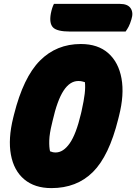

<svg xmlns="http://www.w3.org/2000/svg" viewBox="-20 -946 700 986"><path d="M395 -720Q483 -720 536 -673Q589 -626 604 -543Q619 -460 591 -350L587 -334Q540 -145 457 -62.5Q374 20 244 20Q158 20 104.5 -25Q51 -70 36 -151.5Q21 -233 48 -342L52 -358Q100 -549 185 -634.5Q270 -720 395 -720ZM247 -312Q234 -260 233 -225Q232 -190 237 -169Q245 -166 251 -164.5Q257 -163 266 -163Q305 -163 338 -210Q371 -257 396 -363L399 -376Q411 -430 415 -464.5Q419 -499 416 -524Q409 -526 401.5 -528Q394 -530 382 -530Q339 -530 306.5 -480.5Q274 -431 250 -325ZM257 -926H596Q636 -926 651 -903.5Q666 -881 655 -847Q648 -823 640.5 -809Q633 -795 625 -784H340Q273 -784 252.5 -805Q232 -826 241 -876Q247 -907 257 -926Z"/></svg>

Font: Recursive Mn Csl St Blk
Style: Italic
Weight: 900
Italic angle: -15°
Monospace: yes
Version: Version 1.079;hotconv 1.0.112;makeotfexe 2.5.65598; ttfautoh